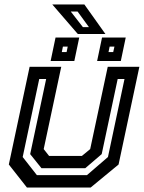

<svg xmlns="http://www.w3.org/2000/svg" viewBox="-20 -839 644 859"><path d="M100.5 0 19.5 -103 112.5 -540H254L175.5 -172L199.5 -141.5H346.5L383.5 -172L462 -540H603.5L510.5 -103L385.5 0ZM145 -55.5H369L463 -136.5L537 -485.5H506.5L435 -149.5L361.5 -86.5H165.5L115 -149.5L186.5 -485.5H155.5L81.5 -136.5ZM414.5 -566 436.5 -671H542.5L520.5 -566ZM206.5 -566 228.5 -671H334.5L312.5 -566ZM256.5 -606H278L283 -630.5H261.5ZM465.5 -606H486.5L492 -630.5H470.5ZM451.5 -687H328L214 -819H357.5ZM378 -717.5 327 -787.5H296.5L351 -717.5Z"/></svg>

Font: Tourney SemiBold
Style: Italic
Weight: 600
Italic angle: -12°
Version: Version 1.015